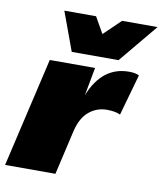

<svg xmlns="http://www.w3.org/2000/svg" viewBox="-102 -797 732 864"><g transform="rotate(10 264.0 -365.0)"><path d="M401 -553H187L122 -730H267L309 -656L386 -730H548ZM279 -371Q334 -510 457 -510Q487 -510 503 -501L450 -313Q426 -324 389 -324Q343 -324 307.5 -295Q272 -266 257 -204L210 0H-20L96 -500H303Z"/></g></svg>

Font: Elaine Sans Black
Style: Italic
Weight: 900
Italic angle: -13°
Designer: Wei Huang
Foundry: Wei Huang
Version: Version 2.001;December 24, 2019;FontCreator 12.0.0.2547 64-b